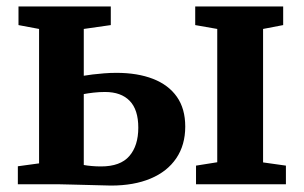

<svg xmlns="http://www.w3.org/2000/svg" viewBox="-20 -573 944 597"><path d="M589.5 0V-58L655.5 -68.5V-483L587 -495V-553H860.5V-495L798 -483V-68L869 -58V0ZM35.5 0V-56L101.5 -65V-483L37.5 -495V-553H324.5V-495L240.5 -483V-337.5Q252 -339.5 268.2 -341.5Q284.5 -343.5 303.8 -345Q323 -346.5 342.5 -346.5Q407.5 -346.5 455.8 -327.8Q504 -309 530 -272Q556 -235 556 -179.5Q556 -122 528 -80.8Q500 -39.5 448.2 -17.8Q396.5 4 325 4Q315 4 293.8 3.2Q272.5 2.5 247.5 2Q222.5 1.5 199.8 0.8Q177 0 164.5 0ZM294 -55.5Q354.5 -55.5 382.2 -87.8Q410 -120 410 -176Q410 -232 383.2 -259.5Q356.5 -287 306.5 -287Q288.5 -287 271 -285Q253.5 -283 240.5 -280.5V-60Q250.5 -58 264.8 -56.8Q279 -55.5 294 -55.5Z"/></svg>

Font: Merriweather 24pt
Style: Bold
Weight: 700
Designer: Eben Sorkin
Foundry: Eben Sorkin
Version: Version 2.100